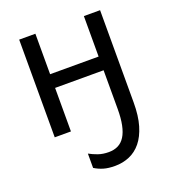

<svg xmlns="http://www.w3.org/2000/svg" viewBox="-141 -641 882 990"><g transform="rotate(-20 300.0 -145.5)"><path d="M320.8 245.1Q284.2 245.1 258.5 237.5Q232.9 230 210 215.8V137.2Q231 148.9 256.8 158Q282.7 167 314.9 167Q343.8 167 366 156Q388.2 145 403.1 121.3Q418 97.7 425.5 61Q433.1 24.4 433.1 -26.9V-238.8H167V0H78.1V-536.1H167V-314H433.1V-536.1H522V-29.8Q522 43.5 506.6 95.5Q491.2 147.5 464.1 180.7Q437 213.9 400.1 229.5Q363.3 245.1 320.8 245.1Z"/></g></svg>

Font: Droid Sans Mono
Style: Regular
Weight: 400
Monospace: yes
Foundry: Ascender Corporation
Version: Version 1.00 build 112